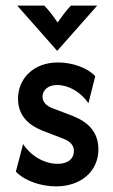

<svg xmlns="http://www.w3.org/2000/svg" viewBox="-20 -649 401 680"><path d="M182.6 -468.8 324.3 -629.2H231.2C213.9 -611.1 201.4 -593.8 184 -569.4C167.4 -593.8 154.2 -611.1 136.8 -629.2H41ZM178.5 11.1C266.7 11.1 328.5 -42.4 328.5 -120.1C328.5 -202.8 262.5 -229.2 223.6 -243.8L168.8 -264.6C141.7 -274.3 130.6 -289.6 130.6 -306.9C130.6 -328.5 148.6 -347.9 182.6 -347.9C222.2 -347.9 266 -323.6 293.1 -283.3L317.4 -379.2C289.6 -409 236.1 -427.8 185.4 -427.8C96.5 -427.8 43.8 -368.8 43.8 -299.3C43.8 -222.2 106.2 -195.1 141.7 -181.9L199.3 -159.7C216.7 -153.5 241.7 -142.4 241.7 -113.9C241.7 -88.9 223.6 -68.8 184 -68.8C135.4 -68.8 87.5 -98.6 61.8 -138.9L36.1 -41C70.1 -6.2 128.5 11.1 178.5 11.1Z"/></svg>

Font: Afacad Medium
Style: Regular
Weight: 500
Designer: Kristian Moeller
Foundry: Dicotype
Version: Version 1.000